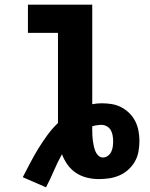

<svg xmlns="http://www.w3.org/2000/svg" viewBox="-20 -755 640 818"><path d="M176 43 77 0Q93 -31 109 -61.5Q125 -92 143 -121.5Q161 -151 181.5 -179Q202 -207 227 -231V-615H99V-735H373V-311Q383 -313 393 -314Q403 -315 413 -315Q435 -315 456.5 -311.5Q478 -308 497 -298Q516 -288 531.5 -272.5Q547 -257 556.5 -238Q566 -219 570 -197.5Q574 -176 574 -154Q574 -132 570 -109.5Q566 -87 555 -67.5Q544 -48 527 -32.5Q510 -17 489.5 -8Q469 1 446.5 4.5Q424 8 401 8Q376 8 351 2Q326 -4 304.5 -18Q283 -32 268 -53Q253 -74 244 -98Q225 -64 209.5 -27.5Q194 9 176 43ZM418 -84Q430 -84 439.5 -91Q449 -98 454 -108.5Q459 -119 460.5 -130.5Q462 -142 462 -153Q462 -165 460 -177Q458 -189 452.5 -199.5Q447 -210 436 -216.5Q425 -223 413 -223Q403 -223 393 -221.5Q383 -220 373 -217V-201Q373 -190 373.5 -178.5Q374 -167 375.5 -156Q377 -145 379.5 -133.5Q382 -122 386 -111.5Q390 -101 398.5 -92.5Q407 -84 418 -84Z"/></svg>

Font: Iosevka Heavy Extended
Style: Regular
Weight: 900
Width: 7
Monospace: yes
Designer: Belleve Invis
Foundry: Belleve Invis
Version: Version 32.5.0; ttfautohint (v1.8.4)